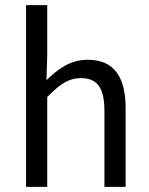

<svg xmlns="http://www.w3.org/2000/svg" viewBox="-20 -732 584 752"><path d="M82 0H165V-352C213 -401 248 -426 297 -426C361 -426 389 -388 389 -297V0H472V-308C472 -432 426 -498 323 -498C256 -498 207 -462 162 -418L165 -518V-712H82Z"/></svg>

Font: DAIFUKU Sans
Style: Regular
Weight: 400
Designer: Original font ‘Source Han Sans JP’ : Paul D. Hunt
Foundry: Daifuku
Version: Version 1.000